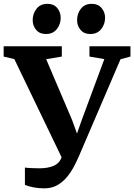

<svg xmlns="http://www.w3.org/2000/svg" viewBox="-38 -990 717 1025"><path d="M198.5 15.5Q167.5 15.5 139.8 10Q112 4.5 95 -3V-95.5Q107.5 -93.5 131.2 -92.5Q155 -91.5 172 -91.5Q217 -91.5 247.8 -104.5Q278.5 -117.5 291 -150L38.5 -674.5L-18.5 -688V-743H292V-688L208.5 -674L347 -349L373 -277L398.5 -349.5L519 -674.5L439.5 -688V-743H658.5V-688L605.5 -674L383.5 -156.5Q373.5 -133.5 358.5 -104.2Q343.5 -75 321.8 -47.8Q300 -20.5 269.8 -2.5Q239.5 15.5 198.5 15.5ZM206.5 -808.5Q173.5 -808.5 155 -830.5Q136.5 -852.5 136.5 -882Q136.5 -917.5 157.2 -943.5Q178 -969.5 215 -969.5H216Q249 -969.5 267.5 -947.2Q286 -925 286 -895.5Q286 -860.5 265.2 -834.5Q244.5 -808.5 207.5 -808.5ZM443.5 -808.5Q410.5 -808.5 392 -830.5Q373.5 -852.5 373.5 -882Q373.5 -917.5 394 -943.5Q414.5 -969.5 451.5 -969.5H452.5Q485.5 -969.5 504.2 -947.2Q523 -925 523 -895.5Q523 -860.5 502.2 -834.5Q481.5 -808.5 444.5 -808.5Z"/></svg>

Font: Merriweather Text Regular
Style: Bold
Weight: 700
Designer: Eben Sorkin
Foundry: Eben Sorkin
Version: Version 2.100; ttfautohint (v1.7.19-72a1) -l 8 -r 50 -G 200 